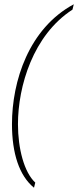

<svg xmlns="http://www.w3.org/2000/svg" viewBox="-20 -762 365 898"><path d="M139 116 145 92C93 44 64 -67 64 -181C64 -359 135 -598 319 -717L325 -742C115 -629 36 -383 36 -181C36 -45 70 60 139 116Z"/></svg>

Font: Noto Serif SemiCondensed Thin
Style: Italic
Weight: 100
Width: 4
Italic angle: -12°
Designer: Monotype Design Team
Foundry: Monotype Imaging Inc.
Version: Version 2.013